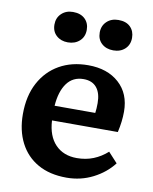

<svg xmlns="http://www.w3.org/2000/svg" viewBox="-86 -823 719 902"><g transform="rotate(10 273.5 -372.0)"><path d="M293 14Q213 14 156.5 -18Q100 -50 70 -108.5Q40 -167 40 -245Q40 -332 73.5 -394.5Q107 -457 166 -490.5Q225 -524 303 -524Q395 -524 450.5 -474Q506 -424 506 -338Q506 -291 494 -239H180Q184 -165 222.5 -125Q261 -85 325 -85Q368 -85 404 -99.5Q440 -114 470 -141L514 -93Q477 -45 419 -15.5Q361 14 293 14ZM180 -309H374Q377 -330 377 -356Q377 -404 355.5 -430Q334 -456 293 -456Q242 -456 213.5 -417Q185 -378 180 -309ZM406 -613Q372 -613 350.5 -632.5Q329 -652 329 -685Q329 -717 350.5 -737.5Q372 -758 406 -758Q443 -758 463 -738Q483 -718 483 -686Q483 -653 461.5 -633Q440 -613 406 -613ZM189 -613Q156 -613 134.5 -632.5Q113 -652 113 -685Q113 -717 134.5 -737.5Q156 -758 189 -758Q226 -758 246.5 -738Q267 -718 267 -686Q267 -653 245 -633Q223 -613 189 -613Z"/></g></svg>

Font: Literata SemiBold
Style: Regular
Weight: 600
Designer: Latin by Veronika Burian and Jose Scaglione. Greek by Irene Vlachou. Cyrillic by Vera Evstafieva.
Foundry: TypeTogether
Version: Version 3.103; ttfautohint (v1.8.4.7-5d5b);gftools[0.9.29]